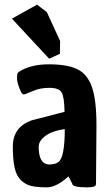

<svg xmlns="http://www.w3.org/2000/svg" viewBox="-20 -788 475 824"><path d="M274 -31Q222 16 181.5 16Q141 16 116 10.5Q91 5 71 -13.5Q51 -32 43 -67Q35 -102 35 -160Q35 -241 114 -271L257 -308Q256 -373 244 -392Q232 -411 192 -411Q152 -411 123 -398L88 -384H87Q78 -379 71 -392Q53 -430 53 -451.5Q53 -473 56.5 -475.5Q60 -478 60 -479Q110 -512 189.5 -512Q269 -512 312 -491Q355 -470 374.5 -414.5Q394 -359 394 -250L392 0Q392 6 390 8Q386 16 352 16Q290 16 290 0ZM146 -158Q146 -86 188 -82Q217 -82 230 -92Q258 -111 258 -234Q206 -227 176 -205.5Q146 -184 146 -158ZM237 -557 191 -536 31 -708 139 -768 181 -736 238 -612Z"/></svg>

Font: Chau Philomene One
Style: Regular
Weight: 400
Designer: Vicente Lamonaca
Foundry: TipoType
Version: Version 1.002